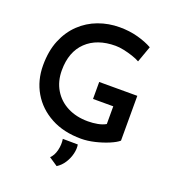

<svg xmlns="http://www.w3.org/2000/svg" viewBox="-167 -863 1090 1212"><g transform="rotate(20 378.0 -257.0)"><path d="M680 -67Q661 -50 619.5 -32.5Q578 -15 529.5 -3.5Q481 8 438 8Q321 8 235 -38.5Q149 -85 102 -165Q55 -245 55 -347Q55 -443 85 -515.5Q115 -588 167 -637.5Q219 -687 286.5 -712Q354 -737 429 -737Q495 -737 551.5 -721.5Q608 -706 649 -683L610 -574Q591 -585 561 -595Q531 -605 500 -611.5Q469 -618 444 -618Q320 -618 248.5 -549.5Q177 -481 177 -357Q177 -283 210.5 -227Q244 -171 303.5 -140.5Q363 -110 441 -110Q475 -110 506.5 -116Q538 -122 560 -135V-254H424V-368H680ZM353 223 295 184Q318 163 327.5 124Q337 85 331 48L432 49Q437 77 429 110.5Q421 144 401.5 174.5Q382 205 353 223Z"/></g></svg>

Font: Reem Kufi Medium
Style: Regular
Weight: 500
Designer: Khaled Hosny
Version: Version 1.001